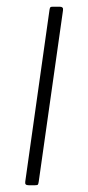

<svg xmlns="http://www.w3.org/2000/svg" viewBox="-20 -550 262 570"><path d="M95 -11Q94 -4 92.5 -2Q91 0 83 0H66Q59 0 56.5 -2.5Q54 -5 55 -11L127 -521Q128 -527 129.5 -528.5Q131 -530 136 -530H158Q163 -530 165.5 -527.5Q168 -525 167 -519Z"/></svg>

Font: Libre Franklin Thin Thin
Style: Italic
Weight: 250
Italic angle: -8°
Version: Version 3.000